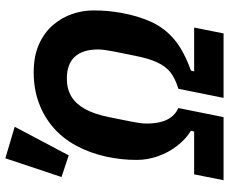

<svg xmlns="http://www.w3.org/2000/svg" viewBox="-89 -767 856 718"><g transform="rotate(-90 339.0 -408.0)"><path d="M224 -781 117 -579 36 -606 106 -816ZM24 0 46 -110H206L209 -122Q178 -141 153 -173Q128 -205 114 -244.5Q100 -284 100 -324Q100 -355 103 -382Q106 -409 112 -438Q126 -501 153.5 -551.5Q181 -602 221.5 -637Q262 -672 314 -691Q366 -710 427 -710Q489 -710 533 -690Q577 -670 605 -637Q633 -604 646 -565Q659 -526 659 -488Q659 -460 657 -436Q655 -412 650 -383Q638 -317 615 -268Q592 -219 549.5 -183.5Q507 -148 434 -122L431 -110H595L573 0H332L366 -169Q403 -180 426 -197.5Q449 -215 464 -246.5Q479 -278 489 -329L505 -408Q508 -425 510.5 -440Q513 -455 513 -470Q513 -526 486 -556Q459 -586 404 -586Q365 -586 337 -569Q309 -552 290 -517.5Q271 -483 260 -428L244 -349Q241 -333 238.5 -317.5Q236 -302 236 -287Q236 -258 242 -234.5Q248 -211 261 -194.5Q274 -178 294 -169L260 0Z"/></g></svg>

Font: IBM Plex Sans Condensed
Style: Bold Italic
Weight: 700
Width: 3
Italic angle: -11.31°
Designer: Mike Abbink, Paul van der Laan, Pieter van Rosmalen
Foundry: Bold Monday
Version: Version 3.201